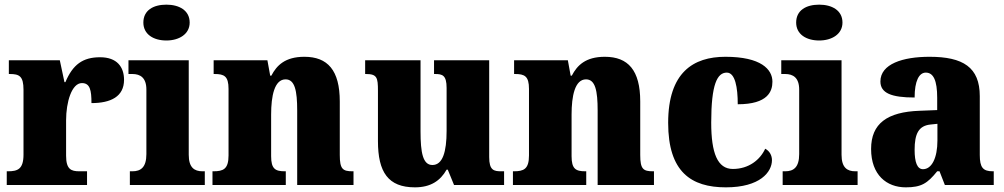

<svg xmlns="http://www.w3.org/2000/svg" viewBox="-20 -795 4313 825"><path d="M9 0H354V-59H321C286 -59 264 -67 264 -126V-278C264 -356 288 -438 332 -438C367 -438 373 -407 373 -352C456 -352 513 -380 513 -452C513 -507 483 -549 410 -549C336 -549 293 -518 261 -442H257L237 -536H18V-477H22C63 -477 81 -468 81 -409V-131C81 -68 56 -59 14 -59H9Z M695 -621C749 -621 795 -648 795 -698C795 -751 749 -775 695 -775C639 -775 596 -751 596 -698C596 -648 639 -621 695 -621ZM538 0H860V-59H850C815 -59 791 -75 791 -130V-536H532V-477H549C583 -477 609 -461 609 -410V-133C609 -76 585 -59 549 -59H538Z M893 0H1208V-59H1204C1163 -59 1145 -69 1145 -124V-303C1145 -382 1159 -454 1207 -454C1247 -454 1257 -405 1257 -320V0H1499V-59H1495C1453 -59 1440 -68 1440 -129V-359C1440 -493 1388 -551 1288 -551C1205 -551 1169 -514 1146 -470H1141L1129 -536H898V-477H902C943 -477 962 -468 962 -413V-127C962 -68 939 -59 897 -59H893Z M1763 10C1830 10 1872 -18 1899 -66H1904L1931 0H2146V-59H2134C2102 -59 2082 -63 2082 -120V-536H1845V-477H1849C1881 -477 1899 -472 1899 -417V-233C1899 -142 1882 -86 1838 -86C1797 -86 1787 -139 1787 -230V-536H1549V-477H1552C1600 -477 1604 -462 1604 -405V-189C1604 -55 1648 10 1763 10Z M2184 0H2499V-59H2495C2454 -59 2436 -69 2436 -124V-303C2436 -382 2450 -454 2498 -454C2538 -454 2548 -405 2548 -320V0H2790V-59H2786C2744 -59 2731 -68 2731 -129V-359C2731 -493 2679 -551 2579 -551C2496 -551 2460 -514 2437 -470H2432L2420 -536H2189V-477H2193C2234 -477 2253 -468 2253 -413V-127C2253 -68 2230 -59 2188 -59H2184Z M3099 10C3246 10 3297 -56 3297 -107C3297 -127 3287 -146 3268 -156C3246 -108 3197 -69 3129 -69C3063 -69 3036 -137 3036 -268C3036 -434 3062 -483 3103 -483C3139 -483 3150 -419 3150 -347C3280 -347 3299 -403 3299 -444C3299 -497 3250 -551 3097 -551C2959 -551 2851 -484 2851 -267C2851 -56 2950 10 3099 10Z M3500 -621C3554 -621 3600 -648 3600 -698C3600 -751 3554 -775 3500 -775C3444 -775 3401 -751 3401 -698C3401 -648 3444 -621 3500 -621ZM3343 0H3665V-59H3655C3620 -59 3596 -75 3596 -130V-536H3337V-477H3354C3388 -477 3414 -461 3414 -410V-133C3414 -76 3390 -59 3354 -59H3343Z M3872 10C3939 10 3965 -7 4007 -59H4017L4040 0H4250V-59H4246C4204 -59 4190 -75 4190 -129V-382C4190 -506 4118 -551 3974 -551C3859 -551 3763 -520 3763 -445C3763 -395 3810 -376 3910 -376C3910 -447 3929 -483 3958 -483C3991 -483 4007 -449 4007 -375V-322L3931 -319C3792 -314 3723 -264 3723 -155C3723 -43 3790 10 3872 10ZM3946 -68C3921 -68 3910 -98 3910 -151C3910 -220 3927 -255 3979 -260L4008 -263V-191C4008 -117 3984 -68 3946 -68Z"/></svg>

Font: Noto Serif Tamil SemiCondensed Black
Style: Italic
Weight: 900
Width: 4
Italic angle: -12°
Designer: Indian Type Foundry, Tom Grace, and the Monotype Design Team
Foundry: Monotype Imaging Inc.
Version: Version 2.003